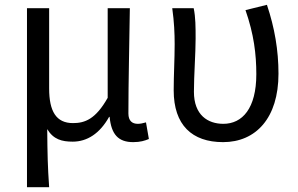

<svg xmlns="http://www.w3.org/2000/svg" viewBox="-20 -577 1237 797"><path d="M92 200H184C178 114 177 66 176 -41C202 2 237 11 282 11C341 11 394 -22 433 -92H435C442 -19 471 13 533 13C563 13 581 7 598 0L586 -69C572 -65 562 -63 552 -63C529 -63 513 -75 513 -106C513 -237 517 -396 519 -543H427V-171C377 -82 332 -66 283 -66C213 -66 184 -115 184 -210V-543H92Z M906 13C1042 13 1136 -87 1136 -271C1136 -368 1120 -462 1088 -557L999 -535C1034 -435 1044 -351 1044 -269C1044 -127 986 -63 907 -63C843 -63 785 -99 785 -196C785 -263 792 -356 792 -416C792 -464 792 -505 784 -543H695C703 -486 705 -438 705 -394C705 -330 701 -266 701 -202C701 -58 777 13 906 13Z"/></svg>

Font: Noto Sans HK
Style: Regular
Weight: 400
Designer: Ryoko NISHIZUKA 西塚涼子 (kana, bopomofo & ideographs); Paul D. Hunt (Latin, Greek & Cyrillic); Sandoll Communications 산돌커뮤니
Foundry: Adobe
Version: Version 2.004;hotconv 1.0.118;makeotfexe 2.5.65603